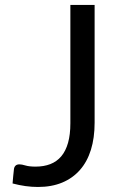

<svg xmlns="http://www.w3.org/2000/svg" viewBox="-20 -736 484 764"><path d="M356.5 -247.5Q356.5 -187.5 341.8 -140Q327 -92.5 298.2 -59.8Q269.5 -27 227.5 -9.5Q185.5 8 131 8Q82.5 8 30 -6Q31 -20.5 32.5 -34.8Q34 -49 35.5 -63Q36.5 -71.5 41.8 -76.8Q47 -82 57.5 -82Q66.5 -82 81.5 -77.5Q96.5 -73 121.5 -73Q154.5 -73 180.2 -83Q206 -93 223.8 -114Q241.5 -135 250.8 -167.8Q260 -200.5 260 -245.5V-716.5H356.5Z"/></svg>

Font: LatoHex
Style: Regular
Weight: 400
Designer: Lukasz Dziedzic
Foundry: tyPoland Lukasz Dziedzic
Version: Version 1.104; Western+Polish opensource